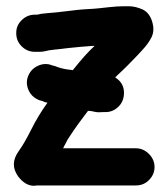

<svg xmlns="http://www.w3.org/2000/svg" viewBox="-20 -558 538 615"><path d="M70 -314C64 -299 65 -283 72 -268C79 -253 91 -243 106 -237L117 -234C122 -231 127 -230 132 -229C111 -200 94 -171 80 -143C66 -115 53 -92 40 -74C20 -46 19 -20 38 7C54 28 72 38 91 37C94 36 99 36 104 36H415C431 36 445 31 457 19C469 7 475 -7 475 -23C475 -39 469 -53 457 -65C445 -77 431 -83 415 -83H182C183 -84 184 -87 186 -91C188 -95 192 -101 196 -110C211 -133 223 -151 232 -163C241 -175 251 -188 262 -203C268 -203 275 -202 283 -200C291 -198 300 -198 312 -199H321C338 -200 351 -207 362 -219C373 -231 378 -247 377 -265C376 -283 367 -299 349 -310C354 -315 362 -323 372 -332C382 -341 392 -352 404 -364C416 -376 427 -388 437 -399C447 -410 457 -422 465 -438C473 -454 473 -471 467 -490C461 -509 450 -522 436 -528C422 -534 408 -538 393 -538H376C363 -538 348 -537 329 -535C310 -533 288 -530 264 -529C240 -528 216 -525 192 -522C168 -519 148 -517 133 -516C118 -515 106 -513 99 -511H92C75 -511 61 -505 49 -493C37 -481 32 -468 32 -452C32 -436 37 -422 49 -410C61 -398 75 -392 92 -392H99C108 -392 116 -392 124 -394C132 -396 142 -398 154 -399C166 -400 181 -402 198 -404C215 -406 229 -407 238 -408C247 -409 256 -409 264 -410C272 -411 278 -411 283 -411C263 -393 240 -367 213 -333C212 -334 205 -334 193 -336C181 -338 169 -341 157 -346L146 -349C131 -355 116 -354 101 -347C86 -340 76 -329 70 -314Z"/></svg>

Font: AppleStorm
Style: Xbd
Weight: 800
Foundry: Cannot Into Space Fonts
Version: Version 1.01